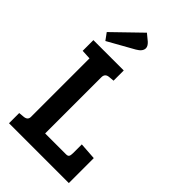

<svg xmlns="http://www.w3.org/2000/svg" viewBox="-270 -992 1078 1078"><g transform="rotate(45 268.5 -453.5)"><path d="M507 0H32V-81L65 -84Q94 -87 94 -112V-577L37 -580V-665H278V-584L245 -581Q216 -578 216 -549V-103H382Q396 -103 400.5 -110.5Q405 -118 405 -135V-205L507 -198ZM58 -750 220 -907 260 -874Q278 -857 278 -841Q278 -816 243 -796L88 -709Z"/></g></svg>

Font: Bree Serif
Style: Regular
Weight: 400
Designer: Veronika Burian, Jos Scaglione
Foundry: TypeTogether
Version: Version 1.002